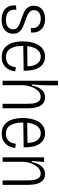

<svg xmlns="http://www.w3.org/2000/svg" viewBox="810 -1544 745 2406"><g transform="rotate(90 1183.0 -340.5)"><path d="M226 12Q175 12 139.5 -2.5Q104 -17 82.5 -41.5Q61 -66 52.5 -99Q44 -132 48 -168L102 -172Q97 -129 110.5 -100Q124 -71 153.5 -56.5Q183 -42 227 -42Q287 -42 317 -67Q347 -92 347 -130Q347 -161 330.5 -179.5Q314 -198 284 -211Q254 -224 214 -237Q183 -248 153.5 -259.5Q124 -271 101 -288Q78 -305 64.5 -330Q51 -355 51 -390Q51 -433 71 -465Q91 -497 128.5 -514.5Q166 -532 219 -532Q275 -532 313.5 -511Q352 -490 371.5 -451Q391 -412 387 -357L332 -353Q335 -393 322 -421Q309 -449 281.5 -463.5Q254 -478 215 -478Q166 -478 136.5 -456Q107 -434 107 -394Q107 -363 124.5 -343.5Q142 -324 171.5 -311Q201 -298 236 -286Q270 -274 300 -262Q330 -250 353 -233.5Q376 -217 389 -192.5Q402 -168 402 -131Q402 -88 381.5 -56Q361 -24 321.5 -6Q282 12 226 12Z M697 11Q642 11 604 -10Q566 -31 542.5 -68Q519 -105 508.5 -152Q498 -199 498 -252Q498 -310 509.5 -360.5Q521 -411 544 -449.5Q567 -488 603.5 -510Q640 -532 690 -532Q733 -532 766 -514.5Q799 -497 822 -463Q845 -429 856 -379Q867 -329 866 -264L534 -259V-308L829 -312L810 -283Q813 -344 799 -387.5Q785 -431 757.5 -454.5Q730 -478 690 -478Q647 -478 617 -451Q587 -424 571 -374Q555 -324 555 -253Q555 -154 589 -98Q623 -42 697 -42Q726 -42 747.5 -50.5Q769 -59 784.5 -75Q800 -91 809.5 -114Q819 -137 821 -166L874 -158Q870 -126 858 -95.5Q846 -65 824.5 -41Q803 -17 771 -3Q739 11 697 11Z M991 0V-327V-693H1049V-570Q1049 -548 1048 -523.5Q1047 -499 1045.5 -473.5Q1044 -448 1041.5 -421.5Q1039 -395 1037 -366H1050Q1063 -423 1083.5 -459.5Q1104 -496 1133.5 -514Q1163 -532 1200 -532Q1241 -532 1266.5 -514.5Q1292 -497 1306.5 -470.5Q1321 -444 1327 -414Q1333 -384 1334.5 -358Q1336 -332 1336 -317V0H1280V-298Q1280 -325 1278.5 -356.5Q1277 -388 1269 -415Q1261 -442 1243 -459.5Q1225 -477 1192 -477Q1153 -477 1122.5 -448Q1092 -419 1072.5 -371.5Q1053 -324 1047 -267V0Z M1657 11Q1602 11 1564 -10Q1526 -31 1502.5 -68Q1479 -105 1468.5 -152Q1458 -199 1458 -252Q1458 -310 1469.5 -360.5Q1481 -411 1504 -449.5Q1527 -488 1563.5 -510Q1600 -532 1650 -532Q1693 -532 1726 -514.5Q1759 -497 1782 -463Q1805 -429 1816 -379Q1827 -329 1826 -264L1494 -259V-308L1789 -312L1770 -283Q1773 -344 1759 -387.5Q1745 -431 1717.5 -454.5Q1690 -478 1650 -478Q1607 -478 1577 -451Q1547 -424 1531 -374Q1515 -324 1515 -253Q1515 -154 1549 -98Q1583 -42 1657 -42Q1686 -42 1707.5 -50.5Q1729 -59 1744.5 -75Q1760 -91 1769.5 -114Q1779 -137 1781 -166L1834 -158Q1830 -126 1818 -95.5Q1806 -65 1784.5 -41Q1763 -17 1731 -3Q1699 11 1657 11Z M1951 0V-338V-520H2009L1997 -367H2010Q2023 -425 2044 -461Q2065 -497 2094.5 -514.5Q2124 -532 2162 -532Q2196 -532 2219.5 -519Q2243 -506 2258 -483.5Q2273 -461 2281.5 -433.5Q2290 -406 2293 -376Q2296 -346 2296 -318V0H2240V-314Q2240 -336 2238 -363.5Q2236 -391 2228 -417Q2220 -443 2202.5 -460Q2185 -477 2154 -477Q2113 -477 2081 -445.5Q2049 -414 2029.5 -364.5Q2010 -315 2007 -260V0Z"/></g></svg>

Font: Bricolage Grotesque SemiCondensed ExtraLight
Style: Regular
Weight: 250
Width: 4
Designer: Mathieu Triay
Foundry: Atelier Triay
Version: Version 1.000;gftools[0.9.30]